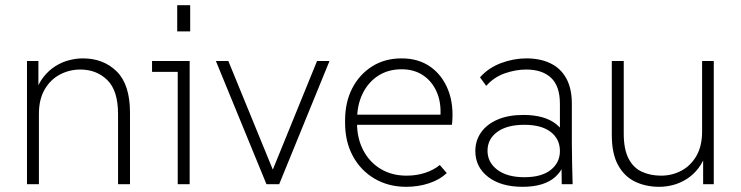

<svg xmlns="http://www.w3.org/2000/svg" viewBox="-20 -710 2855 740"><path d="M84 0V-475H128V-349H115Q127 -387 147.5 -413Q168 -439 193.5 -455Q219 -471 246.5 -478Q274 -485 299 -485Q379 -485 430 -434.5Q481 -384 481 -276V0H435V-270Q435 -361 393.5 -401.5Q352 -442 290 -442Q247 -442 210.5 -422.5Q174 -403 152 -365Q130 -327 130 -271V0Z M665 0V-454L685 -433H566V-475H711V0ZM663 -589V-690H713V-589Z M1007 0 812 -475H860L1041 -33H1022L1202 -475H1250L1056 0Z M1546 10Q1477 10 1423.5 -21.5Q1370 -53 1340 -108.5Q1310 -164 1310 -236V-246Q1310 -316 1337.5 -369.5Q1365 -423 1414 -454Q1463 -485 1528 -485Q1593 -485 1639 -452.5Q1685 -420 1707.5 -362.5Q1730 -305 1722 -229H1343V-268H1696L1676 -246Q1683 -306 1665.5 -350Q1648 -394 1612.5 -418.5Q1577 -443 1528 -443Q1476 -443 1437.5 -418Q1399 -393 1377.5 -349Q1356 -305 1356 -246V-236Q1356 -177 1380 -131Q1404 -85 1447 -59Q1490 -33 1547 -33Q1586 -33 1619 -44Q1652 -55 1675 -74L1702 -43Q1676 -18 1634.5 -4Q1593 10 1546 10Z M2145 0 2143 -165 2138 -177V-310Q2138 -378 2104 -410Q2070 -442 2008 -442Q1968 -442 1926 -427.5Q1884 -413 1854 -379L1830 -412Q1863 -449 1911.5 -467Q1960 -485 2009 -485Q2062 -485 2101.5 -466Q2141 -447 2162.5 -408Q2184 -369 2184 -310V-160Q2184 -120 2185 -80.5Q2186 -41 2187 0ZM1994 10Q1911 10 1861.5 -28Q1812 -66 1812 -128Q1812 -168 1834 -199.5Q1856 -231 1897.5 -249Q1939 -267 1997 -267Q2081 -267 2125.5 -230Q2170 -193 2170 -133H2163Q2163 -67 2120.5 -28.5Q2078 10 1994 10ZM2001 -27Q2067 -27 2102.5 -55Q2138 -83 2138 -128Q2138 -174 2102.5 -201.5Q2067 -229 2001 -229Q1934 -229 1896.5 -201.5Q1859 -174 1859 -129Q1859 -84 1897 -55.5Q1935 -27 2001 -27Z M2521 10Q2469 10 2427.5 -10Q2386 -30 2362 -74Q2338 -118 2338 -189V-475H2384V-195Q2384 -135 2402.5 -99Q2421 -63 2454 -48Q2487 -33 2528 -33Q2570 -33 2606 -52Q2642 -71 2664 -109Q2686 -147 2686 -203V-475H2731V0H2690V-126H2703Q2692 -88 2672 -62Q2652 -36 2626.5 -20Q2601 -4 2574 3Q2547 10 2521 10Z"/></svg>

Font: SUSE ExtraLight
Style: Regular
Weight: 250
Designer: Rene Bieder
Foundry: SUSE
Version: Version 1.000